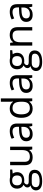

<svg xmlns="http://www.w3.org/2000/svg" viewBox="1782 -2582 1040 4644"><g transform="rotate(-90 2302.0 -260.0)"><path d="M523.9 -535.2V-483.9L424.8 -472.2Q438.5 -455.1 449.2 -427.5Q460 -399.9 460 -365.2Q460 -286.6 406.2 -239.7Q352.5 -192.9 258.8 -192.9Q234.9 -192.9 213.9 -196.8Q162.1 -169.4 162.1 -127.9Q162.1 -106 180.2 -95.5Q198.2 -85 242.2 -85H336.9Q423.8 -85 470.5 -48.3Q517.1 -11.7 517.1 58.1Q517.1 147 445.8 193.6Q374.5 240.2 237.8 240.2Q132.8 240.2 75.9 201.2Q19 162.1 19 90.8Q19 42 50.3 6.3Q81.5 -29.3 138.2 -42Q117.7 -51.3 103.8 -70.8Q89.8 -90.3 89.8 -116.2Q89.8 -145.5 105.5 -167.5Q121.1 -189.5 154.8 -210Q113.3 -227.1 87.2 -268.1Q61 -309.1 61 -361.8Q61 -449.7 113.8 -497.3Q166.5 -544.9 263.2 -544.9Q305.2 -544.9 338.9 -535.2ZM97.2 89.8Q97.2 133.3 133.8 155.8Q170.4 178.2 238.8 178.2Q340.8 178.2 389.9 147.7Q439 117.2 439 64.9Q439 21.5 412.1 4.6Q385.3 -12.2 311 -12.2H213.9Q158.7 -12.2 127.9 14.2Q97.2 40.5 97.2 89.8ZM141.1 -363.8Q141.1 -307.6 172.9 -278.8Q204.6 -250 261.2 -250Q379.9 -250 379.9 -365.2Q379.9 -485.8 259.8 -485.8Q202.6 -485.8 171.9 -455.1Q141.1 -424.3 141.1 -363.8Z M710 -535.2V-188Q710 -122.6 739.7 -90.3Q769.5 -58.1 833 -58.1Q917 -58.1 955.8 -104Q994.6 -149.9 994.6 -253.9V-535.2H1075.7V0H1008.8L997.1 -71.8H992.7Q967.8 -32.2 923.6 -11.2Q879.4 9.8 822.8 9.8Q725.1 9.8 676.5 -36.6Q627.9 -83 627.9 -185.1V-535.2Z M1576.7 0 1560.5 -76.2H1556.6Q1516.6 -25.9 1476.8 -8.1Q1437 9.8 1377.4 9.8Q1297.9 9.8 1252.7 -31.2Q1207.5 -72.3 1207.5 -147.9Q1207.5 -310.1 1466.8 -317.9L1557.6 -320.8V-354Q1557.6 -417 1530.5 -447Q1503.4 -477.1 1443.8 -477.1Q1377 -477.1 1292.5 -436L1267.6 -498Q1307.1 -519.5 1354.2 -531.7Q1401.4 -543.9 1448.7 -543.9Q1544.4 -543.9 1590.6 -501.5Q1636.7 -459 1636.7 -365.2V0ZM1393.6 -57.1Q1469.2 -57.1 1512.5 -98.6Q1555.7 -140.1 1555.7 -214.8V-263.2L1474.6 -259.8Q1377.9 -256.3 1335.2 -229.7Q1292.5 -203.1 1292.5 -147Q1292.5 -103 1319.1 -80.1Q1345.7 -57.1 1393.6 -57.1Z M2168 -71.8H2163.6Q2107.4 9.8 1995.6 9.8Q1890.6 9.8 1832.3 -62Q1773.9 -133.8 1773.9 -266.1Q1773.9 -398.4 1832.5 -471.7Q1891.1 -544.9 1995.6 -544.9Q2104.5 -544.9 2162.6 -465.8H2168.9L2165.5 -504.4L2163.6 -542V-759.8H2244.6V0H2178.7ZM2005.9 -58.1Q2088.9 -58.1 2126.2 -103.3Q2163.6 -148.4 2163.6 -249V-266.1Q2163.6 -379.9 2125.7 -428.5Q2087.9 -477.1 2004.9 -477.1Q1933.6 -477.1 1895.8 -421.6Q1857.9 -366.2 1857.9 -265.1Q1857.9 -162.6 1895.5 -110.4Q1933.1 -58.1 2005.9 -58.1Z M2745.6 0 2729.5 -76.2H2725.6Q2685.5 -25.9 2645.8 -8.1Q2606 9.8 2546.4 9.8Q2466.8 9.8 2421.6 -31.2Q2376.5 -72.3 2376.5 -147.9Q2376.5 -310.1 2635.7 -317.9L2726.6 -320.8V-354Q2726.6 -417 2699.5 -447Q2672.4 -477.1 2612.8 -477.1Q2545.9 -477.1 2461.4 -436L2436.5 -498Q2476.1 -519.5 2523.2 -531.7Q2570.3 -543.9 2617.7 -543.9Q2713.4 -543.9 2759.5 -501.5Q2805.7 -459 2805.7 -365.2V0ZM2562.5 -57.1Q2638.2 -57.1 2681.4 -98.6Q2724.6 -140.1 2724.6 -214.8V-263.2L2643.6 -259.8Q2546.9 -256.3 2504.2 -229.7Q2461.4 -203.1 2461.4 -147Q2461.4 -103 2488 -80.1Q2514.6 -57.1 2562.5 -57.1Z M3410.6 -535.2V-483.9L3311.5 -472.2Q3325.2 -455.1 3335.9 -427.5Q3346.7 -399.9 3346.7 -365.2Q3346.7 -286.6 3293 -239.7Q3239.3 -192.9 3145.5 -192.9Q3121.6 -192.9 3100.6 -196.8Q3048.8 -169.4 3048.8 -127.9Q3048.8 -106 3066.9 -95.5Q3085 -85 3128.9 -85H3223.6Q3310.5 -85 3357.2 -48.3Q3403.8 -11.7 3403.8 58.1Q3403.8 147 3332.5 193.6Q3261.2 240.2 3124.5 240.2Q3019.5 240.2 2962.6 201.2Q2905.8 162.1 2905.8 90.8Q2905.8 42 2937 6.3Q2968.3 -29.3 3024.9 -42Q3004.4 -51.3 2990.5 -70.8Q2976.6 -90.3 2976.6 -116.2Q2976.6 -145.5 2992.2 -167.5Q3007.8 -189.5 3041.5 -210Q3000 -227.1 2973.9 -268.1Q2947.8 -309.1 2947.8 -361.8Q2947.8 -449.7 3000.5 -497.3Q3053.2 -544.9 3149.9 -544.9Q3191.9 -544.9 3225.6 -535.2ZM2983.9 89.8Q2983.9 133.3 3020.5 155.8Q3057.1 178.2 3125.5 178.2Q3227.5 178.2 3276.6 147.7Q3325.7 117.2 3325.7 64.9Q3325.7 21.5 3298.8 4.6Q3272 -12.2 3197.8 -12.2H3100.6Q3045.4 -12.2 3014.6 14.2Q2983.9 40.5 2983.9 89.8ZM3027.8 -363.8Q3027.8 -307.6 3059.6 -278.8Q3091.3 -250 3147.9 -250Q3266.6 -250 3266.6 -365.2Q3266.6 -485.8 3146.5 -485.8Q3089.4 -485.8 3058.6 -455.1Q3027.8 -424.3 3027.8 -363.8Z M3886.7 0V-346.2Q3886.7 -411.6 3856.9 -443.8Q3827.1 -476.1 3763.7 -476.1Q3679.7 -476.1 3640.6 -430.7Q3601.6 -385.3 3601.6 -280.8V0H3520.5V-535.2H3586.4L3599.6 -461.9H3603.5Q3628.4 -501.5 3673.3 -523.2Q3718.3 -544.9 3773.4 -544.9Q3870.1 -544.9 3918.9 -498.3Q3967.8 -451.7 3967.8 -349.1V0Z M4463.4 0 4447.3 -76.2H4443.4Q4403.3 -25.9 4363.5 -8.1Q4323.7 9.8 4264.2 9.8Q4184.6 9.8 4139.4 -31.2Q4094.2 -72.3 4094.2 -147.9Q4094.2 -310.1 4353.5 -317.9L4444.3 -320.8V-354Q4444.3 -417 4417.2 -447Q4390.1 -477.1 4330.6 -477.1Q4263.7 -477.1 4179.2 -436L4154.3 -498Q4193.8 -519.5 4241 -531.7Q4288.1 -543.9 4335.4 -543.9Q4431.2 -543.9 4477.3 -501.5Q4523.4 -459 4523.4 -365.2V0ZM4280.3 -57.1Q4356 -57.1 4399.2 -98.6Q4442.4 -140.1 4442.4 -214.8V-263.2L4361.3 -259.8Q4264.6 -256.3 4221.9 -229.7Q4179.2 -203.1 4179.2 -147Q4179.2 -103 4205.8 -80.1Q4232.4 -57.1 4280.3 -57.1Z"/></g></svg>

Font: f01722094
Style: Regular
Weight: 400
Foundry: Ascender Corporation
Version: Version 1.10